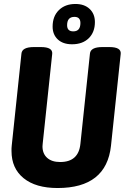

<svg xmlns="http://www.w3.org/2000/svg" viewBox="-20 -939 630 967"><path d="M270 8Q160 8 99 -41.5Q38 -91 38 -178Q38 -185 38 -191.5Q38 -198 39 -205L88 -669Q91 -702 151 -702H186Q246 -702 243 -668L195 -215Q195 -212 194.5 -208.5Q194 -205 194 -202Q194 -165 217.5 -144Q241 -123 283 -123Q376 -123 385 -215L433 -669Q436 -702 496 -702H531Q591 -702 588 -668L539 -205Q516 8 270 8ZM343 -716Q297 -716 271 -740.5Q245 -765 245 -805Q245 -857 276.5 -888Q308 -919 360 -919Q405 -919 431.5 -894Q458 -869 458 -828Q458 -777 427 -746.5Q396 -716 343 -716ZM349 -781Q385 -781 385 -823Q385 -854 355 -854Q318 -854 318 -812Q318 -781 349 -781Z"/></svg>

Font: Asap Condensed
Style: Bold Italic
Weight: 700
Width: 3
Italic angle: -6°
Designer: Pablo Cosgaya
Foundry: Omnibus-Type
Version: Version 3.001; ttfautohint (v1.8.4.7-5d5b)